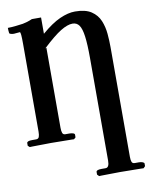

<svg xmlns="http://www.w3.org/2000/svg" viewBox="-99 -769 834 1068"><g transform="rotate(-10 318.5 -235.5)"><path d="M84 -75V-570Q84 -607 82.5 -621.5Q81 -636 78 -638Q73 -638 66.5 -637Q60 -636 55 -636L44 -635Q34 -635 26 -637.5Q18 -640 18 -644Q17 -650 16.5 -658.5Q16 -667 16 -673Q36 -673 62.5 -676Q89 -679 102 -681Q113 -683 126.5 -687Q140 -691 156 -698H208V-606Q266 -656 313 -677Q360 -698 399 -698Q458 -698 491 -676Q524 -654 538.5 -619Q553 -584 556.5 -544Q560 -504 560 -468V151Q560 170 564 180Q568 190 581 190H604Q616 190 625 193.5Q634 197 634 202V217L624 227Q624 227 609 226.5Q594 226 572 226Q550 226 528 225.5Q506 225 491 225Q478 225 458 225.5Q438 226 418.5 226Q399 226 386 226.5Q373 227 373 227L363 217V202Q363 190 393 190H416Q437 190 437 151V-428Q437 -506 431 -551Q425 -596 411.5 -615Q398 -634 374 -634Q346 -634 306.5 -610Q267 -586 201 -524L208 -527V-75Q208 -56 212 -45.5Q216 -35 228 -35H251Q263 -35 272 -32Q281 -29 281 -23V-8L271 1Q271 1 256.5 0.5Q242 0 220.5 0Q199 0 177.5 -0.5Q156 -1 141 -1Q128 -1 108 -0.5Q88 0 68 0Q48 0 34.5 0.5Q21 1 21 1L11 -8V-23Q11 -35 40 -35H63Q76 -35 80 -45.5Q84 -56 84 -75Z"/></g></svg>

Font: Libertinus Serif SemiBold
Style: Regular
Weight: 600
Designer: Philipp H. Poll, Khaled Hosny
Foundry: Caleb Maclennan
Version: Version 7.051;RELEASE